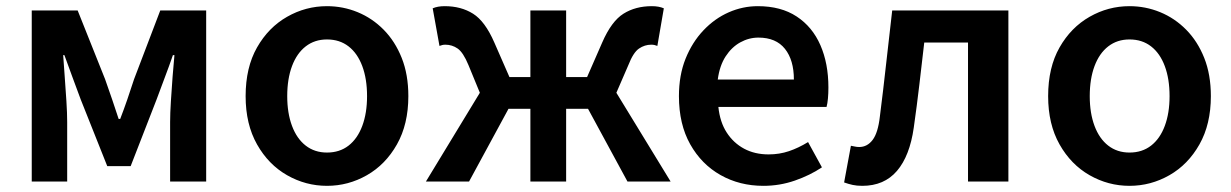

<svg xmlns="http://www.w3.org/2000/svg" viewBox="-20 -589 3995 623"><path d="M83 0V-555H232L321 -332Q333 -298 344 -266Q355 -234 365 -203H370Q382 -234 393 -266Q404 -298 415 -332L500 -555H649V0H532V-193Q532 -221 534.5 -260.5Q537 -300 540 -340Q543 -380 546 -410H541Q529 -375 514.5 -337Q500 -299 488 -266L404 -50H328L242 -266Q230 -299 215.5 -337.5Q201 -376 189 -410H185Q187 -380 190 -340Q193 -300 195.5 -260.5Q198 -221 198 -193V0Z M1041 14Q972 14 911.5 -20.5Q851 -55 814 -120.5Q777 -186 777 -277Q777 -370 814 -435Q851 -500 911.5 -534.5Q972 -569 1041 -569Q1093 -569 1140.5 -549.5Q1188 -530 1225 -492.5Q1262 -455 1283.5 -401Q1305 -347 1305 -277Q1305 -186 1268 -120.5Q1231 -55 1170.5 -20.5Q1110 14 1041 14ZM1041 -94Q1082 -94 1111 -116.5Q1140 -139 1155.5 -180.5Q1171 -222 1171 -277Q1171 -333 1155.5 -374.5Q1140 -416 1111 -438.5Q1082 -461 1041 -461Q1001 -461 972 -438.5Q943 -416 927.5 -374.5Q912 -333 912 -277Q912 -222 927.5 -180.5Q943 -139 972 -116.5Q1001 -94 1041 -94Z M1362 0 1537 -288 1500 -378Q1483 -419 1465 -431.5Q1447 -444 1425 -444Q1420 -444 1415.5 -443Q1411 -442 1406 -440L1384 -562Q1400 -569 1423 -569Q1476 -569 1515 -544.5Q1554 -520 1584 -451L1633 -339H1701V-555H1817V-339H1885L1934 -451Q1964 -520 2003 -544.5Q2042 -569 2095 -569Q2118 -569 2134 -562L2113 -440Q2108 -442 2103.5 -443Q2099 -444 2093 -444Q2072 -444 2053.5 -431.5Q2035 -419 2019 -378L1980 -288L2156 0H2016L1888 -236H1817V0H1701V-236H1630L1502 0Z M2457 14Q2380 14 2318 -21Q2256 -56 2219.5 -121Q2183 -186 2183 -277Q2183 -345 2204.5 -398.5Q2226 -452 2262.5 -490.5Q2299 -529 2344.5 -549Q2390 -569 2439 -569Q2514 -569 2565 -535.5Q2616 -502 2642 -442.5Q2668 -383 2668 -305Q2668 -286 2666.5 -269.5Q2665 -253 2662 -242H2311Q2316 -193 2338 -159Q2360 -125 2394.5 -106.5Q2429 -88 2474 -88Q2509 -88 2540 -98.5Q2571 -109 2602 -128L2647 -46Q2608 -20 2559 -3Q2510 14 2457 14ZM2309 -331H2556Q2556 -394 2527 -430.5Q2498 -467 2441 -467Q2410 -467 2382 -451.5Q2354 -436 2334.5 -406Q2315 -376 2309 -331Z M2778 14Q2760 14 2746.5 11Q2733 8 2719 3L2741 -116Q2748 -115 2754 -113.5Q2760 -112 2768 -112Q2794 -112 2811.5 -135Q2829 -158 2835 -211Q2846 -297 2855.5 -383.5Q2865 -470 2875 -555H3252V0H3121V-451H2979Q2971 -382 2963 -313.5Q2955 -245 2945 -175Q2932 -83 2890.5 -34.5Q2849 14 2778 14Z M3645 14Q3576 14 3515.5 -20.5Q3455 -55 3418 -120.5Q3381 -186 3381 -277Q3381 -370 3418 -435Q3455 -500 3515.5 -534.5Q3576 -569 3645 -569Q3697 -569 3744.5 -549.5Q3792 -530 3829 -492.5Q3866 -455 3887.5 -401Q3909 -347 3909 -277Q3909 -186 3872 -120.5Q3835 -55 3774.5 -20.5Q3714 14 3645 14ZM3645 -94Q3686 -94 3715 -116.5Q3744 -139 3759.5 -180.5Q3775 -222 3775 -277Q3775 -333 3759.5 -374.5Q3744 -416 3715 -438.5Q3686 -461 3645 -461Q3605 -461 3576 -438.5Q3547 -416 3531.5 -374.5Q3516 -333 3516 -277Q3516 -222 3531.5 -180.5Q3547 -139 3576 -116.5Q3605 -94 3645 -94Z"/></svg>

Font: Noto Sans SC SemiBold
Style: Regular
Weight: 600
Designer: Ryoko NISHIZUKA 西塚涼子 (kana, bopomofo & ideographs); Paul D. Hunt (Latin, Greek & Cyrillic); Sandoll Communications 산돌커뮤니
Foundry: Adobe
Version: Version 2.004-H2;hotconv 1.0.118;makeotfexe 2.5.65603